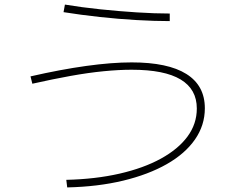

<svg xmlns="http://www.w3.org/2000/svg" viewBox="-20 -783 1040 837"><path d="M269 1Q396 -2 501 -26Q606 -50 681.5 -91.5Q757 -133 797.5 -188Q838 -243 838 -310Q838 -394 767.5 -436.5Q697 -479 554 -479Q499 -479 432 -472.5Q365 -466 287.5 -452Q210 -438 121 -418L113 -450Q244 -480 355.5 -495.5Q467 -511 554 -511Q712 -511 792.5 -460.5Q873 -410 873 -311Q873 -237 830 -175Q787 -113 707 -67.5Q627 -22 517 4.5Q407 31 273 34ZM720 -691Q655 -691 576 -695.5Q497 -700 414.5 -709Q332 -718 257 -730L263 -763Q335 -751 416.5 -742.5Q498 -734 576.5 -729Q655 -724 720 -724Z"/></svg>

Font: M PLUS 1 ExtraLight
Style: Regular
Weight: 250
Version: Version 1.001